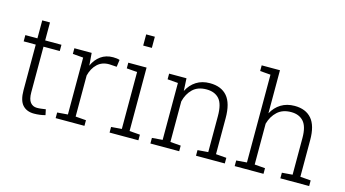

<svg xmlns="http://www.w3.org/2000/svg" viewBox="-84 -1078 2520 1402"><g transform="rotate(15 1176.0 -376.5)"><path d="M231 9.3Q175.3 9.3 144.5 -25.1Q113.8 -59.6 113.8 -136.2V-481H22.5V-528.3H113.8V-664.1H172.4V-528.3H295.4V-481H172.4V-136.2Q172.4 -83.5 191.2 -60.3Q210 -37.1 241.2 -37.1Q257.8 -37.1 273.9 -39.3Q290 -41.5 307.1 -43.9L315.9 -2Q298.3 3.4 275.9 6.3Q253.4 9.3 231 9.3Z M610.8 -42.5V0H393.1V-42.5L472.7 -48.8V-479L393.1 -485.4V-528.3H523.9L530.3 -447.8L530.8 -433.6Q553.2 -482.9 591.8 -510.5Q630.4 -538.1 684.1 -538.1Q715.3 -538.1 733.9 -531.2L726.6 -477.5L672.4 -481Q616.2 -482.4 580.6 -448.7Q544.9 -415 531.2 -359.4V-48.8Z M939 -761.7V-677.2H873.5V-761.7ZM1018.6 -42.5V0H800.8V-42.5L880.4 -48.8V-479L800.8 -485.4V-528.3H939V-48.8Z M1327.1 -42.5V0H1109.4V-42.5L1189 -48.8V-479L1109.4 -485.4V-528.3H1240.7L1245.6 -433.6Q1271 -483.4 1314 -510.7Q1356.9 -538.1 1416.5 -538.1Q1502.4 -538.1 1547.4 -485.6Q1592.3 -433.1 1592.3 -321.3V-48.8L1671.9 -42.5V0H1454.1V-42.5L1533.7 -48.8V-320.8Q1533.7 -412.6 1500 -450.2Q1466.3 -487.8 1403.8 -487.8Q1338.4 -487.8 1300.3 -451.2Q1262.2 -414.6 1247.6 -355.5V-48.8Z M1964.4 -42.5V0H1746.6V-42.5L1826.2 -48.8V-712.4L1746.6 -718.8V-761.7H1884.8V-436Q1910.6 -484.4 1954.3 -511.2Q1998 -538.1 2057.1 -538.1Q2140.6 -538.1 2185.3 -486.6Q2230 -435.1 2230 -325.7V-48.8L2309.6 -42.5V0H2091.8V-42.5L2171.4 -48.8V-326.7Q2171.4 -413.1 2137.7 -450.4Q2104 -487.8 2043.9 -487.8Q1979.5 -487.8 1940.2 -451.7Q1900.9 -415.5 1884.8 -357.9V-48.8Z"/></g></svg>

Font: Battambang Light
Style: Regular
Weight: 300
Designer: Danh Hong
Version: Version 8.002; ttfautohint (v1.8.3)